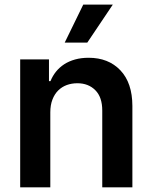

<svg xmlns="http://www.w3.org/2000/svg" viewBox="-20 -799 650 819"><path d="M544.7 0H416.2V-327.4Q416.2 -384.6 386.7 -414.1Q357.2 -443.9 310 -443.9Q285.9 -443.9 264.9 -436.3Q244 -428.6 228.3 -413.2Q212.7 -397.7 203.7 -374.3Q194.6 -350.9 194.6 -319.6V0H66.1V-545.5H188.9V-452.8H195.3Q204.2 -475.1 218.9 -493.4Q233.7 -511.7 253.9 -524.9Q274.1 -538 300.2 -545.3Q326.3 -552.6 358 -552.6Q442.5 -552.6 493.3 -499.3Q544.4 -445.7 544.7 -347.3ZM352.3 -617.2H256L335.2 -779.5H461.3Z"/></svg>

Font: Linik Sans SemiBold
Style: Regular
Weight: 600
Designer: Fonts by Rasmus Andersson / Changes by Cristiano Sobral with parts from Marc Monis
Foundry: rsms
Version: Version 3.020; ttfautohint (v1.6)